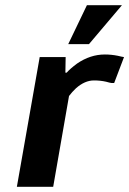

<svg xmlns="http://www.w3.org/2000/svg" viewBox="-20 -720 498 740"><path d="M133 -500H233L232 -440H237Q250 -455 277 -475Q328 -510 384 -510Q409 -510 434 -505Q450 -501 458 -500L420 -400H410Q403 -401 389 -405Q367 -410 342 -410Q307 -410 273 -380Q258 -366 246 -350L185 0H45ZM243 -550 315 -700H450L323 -550Z"/></svg>

Font: Scada
Style: Bold Italic
Weight: 700
Italic angle: -10°
Version: Version 4.000